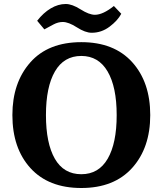

<svg xmlns="http://www.w3.org/2000/svg" viewBox="-20 -926 814 961"><path d="M42 -350Q42 -512 131.5 -613.5Q221 -715 387 -715Q551 -715 641.5 -615Q732 -515 732 -350Q732 -186 641.5 -85.5Q551 15 387 15Q223 15 132.5 -84.5Q42 -184 42 -350ZM387 -54Q474 -54 519 -131.5Q564 -209 564 -350Q564 -491 518.5 -568.5Q473 -646 387 -646Q300 -646 255 -568.5Q210 -491 210 -350Q210 -209 254.5 -131.5Q299 -54 387 -54ZM166 -822Q197 -862 234 -884Q271 -906 309 -906Q341 -906 383.5 -879Q426 -852 455 -852Q495 -852 550 -896L587 -857Q569 -823 528.5 -792.5Q488 -762 439 -762Q407 -762 365 -789Q323 -816 294 -816Q271 -816 247.5 -803.5Q224 -791 202 -779Z"/></svg>

Font: Volkhov
Style: Bold
Weight: 700
Designer: Cyreal (www.cyreal.org)
Foundry: Cyreal (www.cyreal.org)
Version: Version 1.010